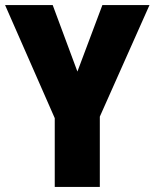

<svg xmlns="http://www.w3.org/2000/svg" viewBox="-20 -734 607 754"><path d="M284 -453 382 -714H567L372 -276V0H195V-270L0 -714H187Z"/></svg>

Font: Noto Sans Malayalam Condensed Black
Style: Regular
Weight: 900
Width: 3
Designer: Jelle Bosma - Monotype Design Team
Foundry: Monotype Imaging Inc.
Version: Version 2.104; ttfautohint (v1.8.4.7-5d5b)